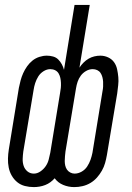

<svg xmlns="http://www.w3.org/2000/svg" viewBox="-20 -755 540 783"><path d="M118 8Q99 8 81.5 3.5Q64 -1 50.5 -12Q37 -23 28 -38.5Q19 -54 15.5 -72Q12 -90 12.5 -108.5Q13 -127 16 -146L57 -397Q60 -412 64 -427Q68 -442 74.5 -456.5Q81 -471 90.5 -484.5Q100 -498 112.5 -508Q125 -518 140.5 -523Q156 -528 171 -528Q184 -528 196.5 -524.5Q209 -521 217.5 -512.5Q226 -504 232 -493Q238 -482 241 -470L284 -735H346L304 -479Q311 -490 320.5 -499.5Q330 -509 341 -515.5Q352 -522 364.5 -525Q377 -528 389 -528Q406 -528 421 -521Q436 -514 445 -501.5Q454 -489 457.5 -473Q461 -457 462.5 -440.5Q464 -424 462 -407.5Q460 -391 458 -374L416 -123Q413 -106 408.5 -90Q404 -74 395.5 -59Q387 -44 375.5 -31Q364 -18 349 -9Q334 0 317 4Q300 8 283 8Q259 8 237.5 -1Q216 -10 203 -28Q195 -19 185.5 -12Q176 -5 164.5 -0.5Q153 4 141 6Q129 8 118 8ZM284 -47Q299 -47 313 -55Q327 -63 335.5 -76Q344 -89 349 -103Q354 -117 357 -132L398 -383Q400 -392 400.5 -402Q401 -412 400.5 -421.5Q400 -431 397.5 -440.5Q395 -450 390 -457.5Q385 -465 376.5 -469Q368 -473 358 -473Q344 -473 331 -465.5Q318 -458 309.5 -446.5Q301 -435 296.5 -421.5Q292 -408 290 -395L247 -137Q246 -128 245 -118Q244 -108 244 -98.5Q244 -89 246 -80Q248 -71 253 -63.5Q258 -56 266.5 -51.5Q275 -47 284 -47ZM118 -47Q132 -47 145 -56Q158 -65 166.5 -77.5Q175 -90 178.5 -104Q182 -118 185 -132L225 -376Q227 -386 228 -396.5Q229 -407 228.5 -417.5Q228 -428 226 -437.5Q224 -447 219 -455.5Q214 -464 205 -468.5Q196 -473 185 -473Q171 -473 157.5 -464.5Q144 -456 136 -443Q128 -430 123.5 -416Q119 -402 117 -388L75 -137Q73 -122 72.5 -107Q72 -92 76.5 -78.5Q81 -65 92 -56Q103 -47 118 -47Z"/></svg>

Font: Iosevka SS18 Light
Style: Italic
Weight: 300
Italic angle: -9°
Monospace: yes
Designer: Belleve Invis
Foundry: Belleve Invis
Version: Version 25.1.1; ttfautohint (v1.8.4)